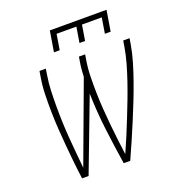

<svg xmlns="http://www.w3.org/2000/svg" viewBox="-165 -1089 1130 1222"><g transform="rotate(-20 400.0 -477.5)"><path d="M225 0H181Q173 -57 167 -114.5Q161 -172 156 -229.5Q151 -287 147 -345Q143 -403 142 -462Q141 -521 142.5 -580Q144 -639 154 -698L160 -735H203L197 -698Q188 -644 186 -590.5Q184 -537 184 -483.5Q184 -430 186 -377Q188 -324 192 -271.5Q196 -219 201 -166.5Q206 -114 211 -61L412 -603Q413 -627 415 -650.5Q417 -674 421 -698L427 -735H469L463 -698Q454 -643 453 -588Q452 -533 453 -479Q454 -425 458 -371Q462 -317 467 -263.5Q472 -210 478.5 -157Q485 -104 492 -51Q516 -104 538 -157Q560 -210 581.5 -264Q603 -318 623.5 -371.5Q644 -425 662.5 -479.5Q681 -534 696.5 -588.5Q712 -643 721 -698L727 -735H770L764 -698Q754 -639 736.5 -580Q719 -521 698 -462Q677 -403 654 -345Q631 -287 607 -229.5Q583 -172 558 -114.5Q533 -57 507 0H463Q444 -121 429 -243Q414 -365 411 -490ZM287 -815 310 -955H694L671 -815H632L649 -920H515L498 -815H460L477 -920H343L326 -815Z"/></g></svg>

Font: Iosevka Aile Extralight
Style: Italic
Weight: 200
Italic angle: -9°
Designer: Belleve Invis
Foundry: Belleve Invis
Version: Version 31.1.0; ttfautohint (v1.8.4)